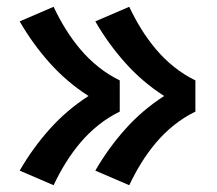

<svg xmlns="http://www.w3.org/2000/svg" viewBox="-20 -623 640 566"><path d="M361 -77 261 -120Q299 -186 349.5 -242.5Q400 -299 464 -340Q400 -381 349.5 -437.5Q299 -494 261 -560L361 -603Q377 -569 396.5 -537.5Q416 -506 440 -477.5Q464 -449 493.5 -425.5Q523 -402 556 -386V-294Q523 -278 493.5 -254.5Q464 -231 440 -202.5Q416 -174 396.5 -142.5Q377 -111 361 -77ZM138 -77 38 -120Q76 -186 126.5 -242.5Q177 -299 241 -340Q177 -381 126.5 -437.5Q76 -494 38 -560L138 -603Q154 -569 173.5 -537.5Q193 -506 217 -477.5Q241 -449 270.5 -425.5Q300 -402 333 -386V-294Q300 -278 270.5 -254.5Q241 -231 217 -202.5Q193 -174 173.5 -142.5Q154 -111 138 -77Z"/></svg>

Font: Iosevka Custom Heavy Extended
Style: Regular
Weight: 900
Width: 7
Monospace: yes
Designer: Belleve Invis
Foundry: Belleve Invis
Version: Version 11.2.4; ttfautohint (v1.8.4)